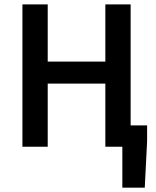

<svg xmlns="http://www.w3.org/2000/svg" viewBox="-20 -674 715 882"><path d="M542 188V0H463.9V-290H199.2V0H83V-653.8H199.2V-391.1H463.9V-653.8H580.1V-98.1H655.8V-25.9L645 188Z"/></svg>

Font: SourceSansPro-Semibold
Style: Regular
Weight: 600
Designer: Paul D. Hunt
Foundry: Adobe Systems Incorporated
Version: Version 2.020;PS 2.0;hotconv 1.0.86;makeotf.lib2.5.63406